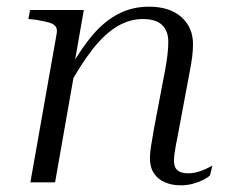

<svg xmlns="http://www.w3.org/2000/svg" viewBox="-20 -546 686 575"><path d="M71 0H145L206 -347L203 -356L231 -516H70L65 -489L86 -487Q110 -483 125 -479Q140 -475 146 -467.5Q152 -460 150 -447ZM512 -138 549 -336Q553 -356 555.5 -375.5Q558 -395 558 -414Q558 -464 523 -495Q488 -526 426 -526Q373 -526 329 -501.5Q285 -477 247 -428.5Q209 -380 172 -310L186 -288Q223 -355 258.5 -400Q294 -445 331 -467Q368 -489 408 -489Q447 -489 465.5 -471Q484 -453 484 -421Q484 -402 481.5 -381.5Q479 -361 475 -339L441 -160Q438 -140 435 -124Q432 -108 430.5 -95Q429 -82 429 -72Q429 -45 441 -27Q453 -9 474 0Q495 9 521 9Q540 9 557 4.5Q574 0 588 -7Q602 -14 609 -21L616 -50Q609 -46 597.5 -40.5Q586 -35 572 -31Q558 -27 543 -27Q522 -27 511.5 -36Q501 -45 501 -65Q501 -74 502.5 -85Q504 -96 506.5 -110Q509 -124 512 -138Z"/></svg>

Font: Roboto Serif 120pt Expanded Light
Style: Italic
Weight: 300
Width: 7
Italic angle: -10°
Designer: Greg Gazdowicz
Foundry: Commercial Type
Version: Version 1.008